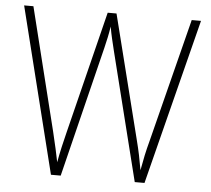

<svg xmlns="http://www.w3.org/2000/svg" viewBox="-51 -769 904 824"><g transform="rotate(5 400.5 -357.0)"><path d="M782 -714 601 0H559L421 -552Q414 -581 408.5 -604Q403 -627 398 -656Q394 -630 389.5 -609Q385 -588 379 -563L240 0H198L20 -714H60L191 -186Q201 -144 208 -113Q215 -82 220 -56Q226 -89 233.5 -122.5Q241 -156 249 -187L380 -714H418L551 -185Q561 -146 567 -117Q573 -88 579 -53Q585 -87 591.5 -117.5Q598 -148 608 -185L742 -714Z"/></g></svg>

Font: Noto Sans Sinhala UI SemiCondensed ExtraLight
Style: Regular
Weight: 200
Width: 4
Designer: Jelle Bosma - Monotype Design Team
Foundry: Monotype Imaging Inc.
Version: Version 2.006; ttfautohint (v1.8.4.7-5d5b)